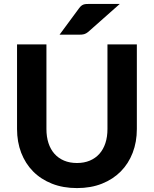

<svg xmlns="http://www.w3.org/2000/svg" viewBox="-20 -952 786 980"><path d="M373 -120Q409.5 -120 438.5 -132.2Q467.5 -144.5 487.5 -167Q507.5 -189.5 518 -221.5Q528.5 -253.5 528.5 -293.5V-725.5H678.5V-293.5Q678.5 -227.5 657.2 -172.2Q636 -117 596.5 -77Q557 -37 500.5 -14.5Q444 8 373 8Q302 8 245.2 -14.5Q188.5 -37 149 -77Q109.5 -117 88.2 -172.2Q67 -227.5 67 -293.5V-725.5H217V-293.5Q217 -253.5 227.5 -221.5Q238 -189.5 258 -167Q278 -144.5 307 -132.2Q336 -120 373 -120ZM591.5 -932 430 -789Q424.5 -784.5 419.5 -781.8Q414.5 -779 409.2 -777.5Q404 -776 397.8 -775.5Q391.5 -775 384 -775H284L384 -910.5Q389.5 -918 394.8 -922.2Q400 -926.5 406.2 -928.8Q412.5 -931 420.5 -931.5Q428.5 -932 439 -932Z"/></svg>

Font: Lato 2
Style: Regular
Weight: 800
Designer: Lukasz Dziedzic with Adam Twardoch and Botio Nikoltchev
Foundry: tyPoland Lukasz Dziedzic
Version: Version 2.015; 2015-08-06; http://www.latofonts.com/